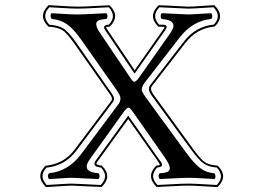

<svg xmlns="http://www.w3.org/2000/svg" viewBox="-20 -702 1040 758"><path d="M712.9 -102.1Q745.1 -57.6 769.8 -38.8Q794.4 -20 825.7 -18.1Q830.1 -13.7 830.6 -6.6Q831.1 0.5 826.7 4.9Q817.9 4.4 782.5 2.2Q747.1 0 724.6 0Q702.6 0 665 2.2Q627.4 4.4 610.8 4.9Q606.4 0.5 606.2 -6.6Q606 -13.7 610.8 -18.1Q631.3 -19 641.1 -23.7Q650.9 -28.3 650.4 -37.8Q649.9 -47.4 644.5 -57.6Q639.2 -67.9 627.4 -85L503.9 -261.2Q492.7 -277.3 486.8 -276.9Q480.5 -276.9 466.8 -257.8L334.5 -73.2Q298.8 -22.9 368.7 -18.1Q373 -13.7 373 -6.6Q373 0.5 368.7 4.9Q348.6 4.4 311.8 2.2Q274.9 0 263.7 0Q251.5 0 219.2 2.2Q187 4.4 173.8 4.9Q169.4 0.5 169.4 -6.6Q169.4 -13.7 173.8 -18.1Q249 -25.4 299.8 -92.8L447.8 -291Q455.6 -301.8 455.6 -314Q455.6 -324.2 441.9 -344.2L299.3 -546.9Q269.5 -589.4 243.4 -606.9Q217.3 -624.5 184.6 -627Q180.2 -631.3 179.7 -638.4Q179.2 -645.5 183.6 -649.9Q192.4 -649.4 227.8 -647.2Q263.2 -645 285.6 -645Q307.6 -645 345.5 -647.2Q383.3 -649.4 399.9 -649.9Q404.3 -645.5 404.3 -638.4Q404.3 -631.3 399.9 -627Q379.4 -626 369.4 -621.3Q359.4 -616.7 359.9 -606.9Q360.4 -597.2 365.7 -586.9Q371.1 -576.7 383.3 -559.6L493.7 -396Q504.9 -378.9 509.8 -378.9Q517.1 -378.9 529.8 -397L652.8 -571.8Q688 -622.1 618.7 -627Q614.3 -631.3 614.3 -638.4Q614.3 -645.5 618.7 -649.9Q638.7 -649.4 675.5 -647.2Q712.4 -645 723.6 -645Q735.8 -645 768.1 -647.2Q800.3 -649.4 813.5 -649.9Q817.9 -645.5 818.1 -638.4Q818.4 -631.3 813.5 -627Q739.7 -620.1 687.5 -551.8L550.8 -375Q539.6 -360.8 539.6 -346.2Q539.6 -339.4 559.6 -312ZM739.3 -118.2Q772.9 -71.8 789.3 -61.3Q805.7 -50.8 837.4 -48.3H839.4L840.3 -46.9Q881.3 -5.9 840.3 35.2L839.4 36.6H837.4Q821.8 36.1 783.9 33.4Q746.1 30.8 724.6 30.8Q699.7 30.8 658.2 33.2Q616.7 35.6 600.1 36.1H598.1L597.2 35.2Q555.7 -6.3 596.2 -47.4L597.2 -48.3H599.1Q607.9 -49.3 610.8 -50.8Q612.8 -52.2 602.1 -67.4L486.3 -231.9L363.8 -63Q360.8 -59.1 360.8 -56.6Q359.9 -49.8 380.9 -48.3H382.3L383.3 -46.9Q423.8 -6.3 382.3 35.2L381.3 36.1H379.4Q355 35.6 313.7 33.2Q272.5 30.8 263.7 30.8Q249.5 30.8 212.6 33.4Q175.8 36.1 163.1 36.6H161.1L160.2 35.2Q118.7 -6.3 158.7 -46.9L159.7 -47.9H161.6Q232.4 -54.7 274.9 -111.8L419.4 -303.7Q425.8 -312.5 416.5 -326.2L273.9 -529.3Q243.2 -573.2 225.1 -583.7Q207 -594.2 172.4 -596.7H170.9L169.9 -598.1Q129.4 -638.7 169.9 -679.7L171.4 -681.6H173.3Q189 -681.2 226.8 -678.5Q264.6 -675.8 285.6 -675.8Q310.5 -675.8 352.1 -678.2Q393.6 -680.7 410.6 -681.2H412.1L413.6 -680.2Q455.1 -638.7 414.1 -597.7L413.1 -596.7H411.6Q402.8 -596.7 399.4 -594.7Q397.5 -593.3 408.7 -577.6L511.7 -424.8L627.4 -589.8Q629.9 -593.8 629.9 -595.2Q628.9 -595.7 625.2 -595.9Q621.6 -596.2 615.5 -596.4Q609.4 -596.7 606.4 -596.7H605L604 -597.7Q563.5 -638.2 605 -680.2L606 -681.2H607.9Q632.3 -680.7 673.8 -678.2Q715.3 -675.8 723.6 -675.8Q737.8 -675.8 774.9 -678.5Q812 -681.2 824.2 -681.6H826.2L827.6 -680.2Q869.1 -638.7 828.6 -598.1L827.6 -597.2H826.2Q756.8 -590.3 712.4 -533.2L580.6 -363.3Q570.3 -350.1 585 -330.1ZM731 -116.2 578.1 -325.7Q560.1 -350.6 574.2 -367.7L706.1 -538.1Q752 -597.7 824.2 -605Q856.4 -638.7 822.8 -673.3Q812 -672.9 775.1 -670.4Q738.3 -668 723.6 -668Q714.4 -668 673.8 -670.2Q633.3 -672.4 609.4 -673.3Q576.2 -638.7 608.4 -604.5Q609.4 -604.5 613.8 -604.7Q618.2 -605 621.8 -604.7Q625.5 -604.5 629.6 -603.8Q633.8 -603 636 -600.8Q638.2 -598.6 637.9 -594.7Q637.7 -590.8 633.8 -585L511.2 -411.1L402.3 -572.8Q401.9 -573.7 399.7 -576.4Q397.5 -579.1 396.5 -580.8Q395.5 -582.5 393.8 -585.2Q392.1 -587.9 391.6 -589.8Q391.1 -591.8 390.9 -594Q390.6 -596.2 391.8 -598.1Q393.1 -600.1 395.5 -601.6Q399.9 -604.5 409.7 -604.5Q441.9 -638.2 409.2 -673.3Q394.5 -672.9 352.8 -670.4Q311 -668 285.6 -668Q264.2 -668 226.3 -670.4Q188.5 -672.9 174.8 -673.3Q142.1 -639.2 174.8 -604.5Q209 -602.1 229.2 -590.1Q249.5 -578.1 280.8 -533.7L422.9 -330.6Q435.5 -312 425.8 -299.3L281.2 -106.9Q236.8 -47.9 163.6 -40Q131.3 -6.3 164.6 28.3Q175.3 27.8 212.2 25.4Q249 22.9 263.7 22.9Q272.9 22.9 313.5 25.1Q354 27.3 377.9 28.3Q411.1 -6.3 378.9 -40.5Q351.1 -43 353 -57.6Q353.5 -62.5 357.4 -67.4L486.3 -245.6L608.4 -71.8Q608.9 -71.3 612.1 -67.1Q615.2 -63 616.5 -61Q617.7 -59.1 619.1 -55.4Q620.6 -51.8 619.4 -49.1Q618.2 -46.4 615.2 -44.4Q611.3 -42 600.6 -40.5Q567.9 -6.3 601.6 28.3Q616.2 27.8 658 25.4Q699.7 22.9 724.6 22.9Q746.1 22.9 784.2 25.4Q822.3 27.8 835.9 28.3Q868.7 -5.9 835.9 -40.5Q804.2 -43 784.9 -55.9Q765.6 -68.8 731 -116.2Z"/></svg>

Font: Linux Libertine Initials
Style: Initials
Weight: 400
Designer: Philipp H. Poll
Foundry: Philipp H. Poll
Version: Version 5.0.6